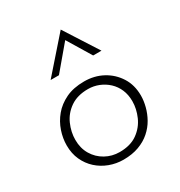

<svg xmlns="http://www.w3.org/2000/svg" viewBox="-161 -779 842 899"><g transform="rotate(-30 259.5 -329.5)"><path d="M248 8Q209 8 173 -5.5Q137 -19 109.5 -44Q82 -69 66 -104Q50 -139 50 -183Q50 -221 63 -259.5Q76 -298 102.5 -330Q129 -362 170.5 -382Q212 -402 270 -402Q325 -402 369.5 -378Q414 -354 441 -311.5Q468 -269 468 -212Q468 -184 460 -153Q452 -122 436 -93.5Q420 -65 394 -42Q368 -19 331.5 -5.5Q295 8 248 8ZM250 -32Q309 -32 346.5 -59Q384 -86 402 -127Q420 -168 420 -209Q420 -244 408 -272Q396 -300 374.5 -320Q353 -340 325.5 -351Q298 -362 268 -362Q210 -362 172 -335.5Q134 -309 116 -268Q98 -227 98 -185Q98 -140 118.5 -105.5Q139 -71 174 -51.5Q209 -32 250 -32ZM368 -486 285 -623 301 -626 183 -486H138L297 -667L413 -486Z"/></g></svg>

Font: Josefin Sans Thin Light
Style: Italic
Weight: 300
Italic angle: -7°
Version: Version 2.000